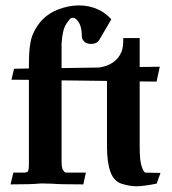

<svg xmlns="http://www.w3.org/2000/svg" viewBox="-20 -666 620 694"><path d="M202.6 -375.5V-83Q202.6 -60.1 207.3 -52.2Q211.9 -44.4 215.3 -43.2Q218.8 -42 223.6 -42H290.5L281.2 0.5Q193.4 0.5 168 -2Q150.4 -2.9 130.4 -2.9Q124 -2.9 120.6 -2.4Q93.3 0.5 18.1 0.5L28.3 -42H63.5Q75.7 -42 80.1 -45.7Q84.5 -49.3 84.5 -76.2V-377.4L21.5 -377.9L30.8 -417.5L84.5 -418.5V-436Q84.5 -510.3 99.1 -543Q126.5 -606.4 188 -630.9Q227.5 -646.5 265.6 -646.5Q303.7 -646.5 336.4 -630.9Q362.3 -618.7 382.3 -596.2L339.8 -523.4Q331.1 -507.3 309.1 -507.3Q292 -507.3 283.9 -516.4Q275.9 -525.4 275.9 -533.2Q275.9 -572.8 260.7 -590.8Q252 -601.6 244.6 -601.6Q243.7 -601.6 238.5 -601.1Q233.4 -600.6 219.2 -578.9Q205.1 -557.1 202.6 -506.8V-419.9L338.4 -421.9Q398.9 -431.2 418.9 -478Q425.8 -494.1 425.8 -528.3H484.9V-423.8L557.6 -424.8L545.9 -371.1L484.9 -371.6V-135.7Q484.9 -84.5 492.4 -63.2Q500 -42 506.3 -42L560.1 -41L546.4 -2.4Q499.5 7.3 472.7 7.3Q449.7 7.3 420.7 -1.5Q391.6 -10.3 379.2 -44.9Q366.7 -79.6 366.7 -135.7V-373.5H368.7Z"/></svg>

Font: Quaaykop
Style: Bold
Weight: 700
Designer: Tup Wanders
Foundry: Free font, DO NOT SELL
Version: Version 1.00;July 31, 2023;FontCreator 11.5.0.2430 64-bit